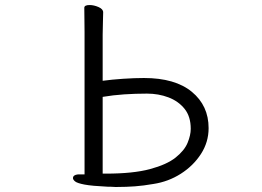

<svg xmlns="http://www.w3.org/2000/svg" viewBox="-20 -731 1040 763"><path d="M316 -604Q316 -624 315.5 -653.5Q315 -683 315 -700Q315 -711 336 -711Q353 -711 371.5 -703Q390 -695 390 -682Q390 -670 389 -642Q388 -614 388 -593V-410Q425 -415 470 -418Q515 -421 552 -421Q676 -421 742.5 -366Q809 -311 809 -222Q809 -166 778.5 -119Q748 -72 698.5 -40.5Q649 -9 590 0Q550 7 516 9.5Q482 12 447 12Q442 12 437 12L418 11Q413 11 408 11Q345 8 316 2.5Q287 -3 278.5 -10Q270 -17 270 -23Q270 -36 290 -38H316ZM401 -41Q509 -41 576 -59Q643 -77 678 -105Q713 -133 725.5 -163.5Q738 -194 738 -219Q738 -268 713.5 -298.5Q689 -329 649.5 -344Q610 -359 564 -359Q518 -359 473.5 -356Q429 -353 388 -346V-41Z"/></svg>

Font: Klee One SemiBold
Style: Regular
Weight: 600
Designer: Fontworks Inc.
Foundry: Fontworks Inc.
Version: Version 1.00;January 12, 2022;FontCreator 13.0.0.2683 64-bit